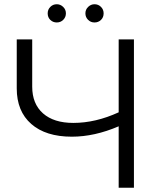

<svg xmlns="http://www.w3.org/2000/svg" viewBox="-20 -886 771 906"><path d="M612 -700V0H540V-290Q426 -241 319 -241Q196 -241 127.5 -301Q59 -361 59 -469V-700H132V-477Q132 -396 183 -351Q234 -306 326 -306Q431 -306 540 -356V-700ZM205 -823Q205 -841 217.5 -853.5Q230 -866 248 -866Q265 -866 278 -853.5Q291 -841 291 -823Q291 -805 278.5 -792.5Q266 -780 248 -780Q230 -780 217.5 -792Q205 -804 205 -823ZM426 -866Q444 -866 456.5 -853.5Q469 -841 469 -823Q469 -804 456.5 -792Q444 -780 426 -780Q408 -780 395.5 -792.5Q383 -805 383 -823Q383 -841 396 -853.5Q409 -866 426 -866Z"/></svg>

Font: APTA Sans Regular
Style: Regular
Weight: 400
Version: Version 7.200